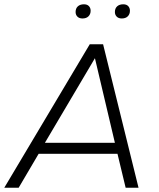

<svg xmlns="http://www.w3.org/2000/svg" viewBox="-27 -874 742 894"><path d="M-7 0 391 -668H453L618 0H558L520 -158H153L60 0ZM182 -209H508L415 -603ZM540 -788Q525 -788 516.5 -796.5Q508 -805 508 -818Q508 -835 518.5 -844.5Q529 -854 547 -854Q562 -854 570 -845.5Q578 -837 578 -824Q578 -808 568 -798Q558 -788 540 -788ZM357 -788Q342 -788 333.5 -796.5Q325 -805 325 -818Q325 -835 335.5 -844.5Q346 -854 364 -854Q379 -854 387 -845.5Q395 -837 395 -824Q395 -808 385 -798Q375 -788 357 -788Z"/></svg>

Font: Gantari Light
Style: Italic
Weight: 300
Italic angle: -10°
Version: Version 1.000